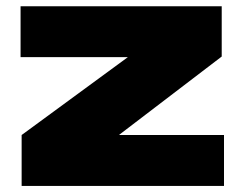

<svg xmlns="http://www.w3.org/2000/svg" viewBox="-20 -610 808 630"><path d="M51 0H715V-167H371.5V-168L707.5 -424.5V-589.5H47.5V-422.5H399.5L51 -167Z"/></svg>

Font: Anybody Expanded Black
Style: Regular
Weight: 900
Width: 7
Designer: Tyler Finck
Foundry: Etcetera Type Company
Version: Version 1.113;gftools[0.9.25]